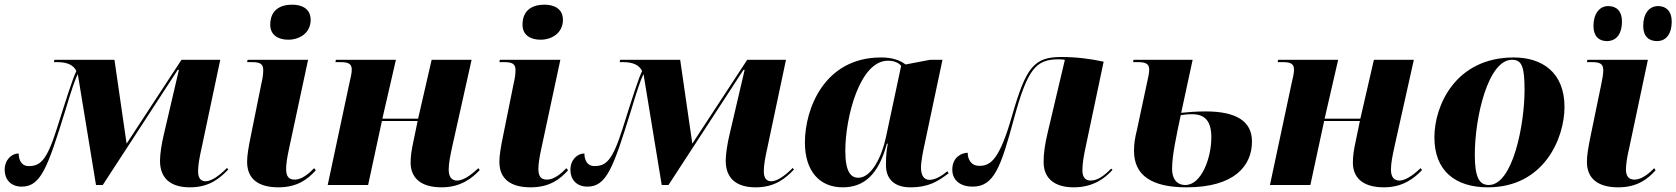

<svg xmlns="http://www.w3.org/2000/svg" viewBox="-26 -792 7177 822"><path d="M787 10C871 10 915 -29 951 -66L946 -73C907 -34 876 -16 854 -16C833 -16 822 -30 822 -59C822 -87 829 -122 837 -158L917 -536H751L516 -177L464 -536H207L205 -526H219C262 -526 288 -514 301 -488C285 -455 259 -373 217 -240C174 -104 146 -81 97 -81C64 -81 54 -110 54 -135C24 -135 -6 -108 -6 -65C-6 -25 19 7 67 7C149 7 178 -75 253 -317C278 -400 294 -449 307 -475L385 0H414L735 -493H740L676 -219C666 -178 659 -132 659 -104C659 -28 705 10 787 10Z M1208 -622C1257 -622 1304 -651 1304 -707C1304 -755 1266 -772 1225 -772C1176 -772 1131 -751 1131 -686C1131 -642 1165 -622 1208 -622ZM1166 10C1248 10 1293 -26 1326 -63L1319 -72C1297 -49 1266 -23 1236 -23C1210 -23 1200 -37 1199 -65C1198 -86 1204 -122 1212 -158L1293 -536H1034L1032 -526H1052C1090 -526 1101 -517 1101 -491C1101 -474 1098 -454 1093 -434L1049 -216C1037 -158 1032 -126 1032 -99C1032 -26 1080 10 1166 10Z M1865 10C1947 10 1996 -30 2028 -64L2022 -72C2004 -56 1965 -19 1931 -19C1910 -19 1895 -32 1895 -66C1895 -94 1902 -127 1910 -164L1993 -536H1822L1764 -284H1611L1669 -536H1412L1410 -526H1433C1471 -526 1480 -515 1480 -493C1480 -479 1475 -458 1469 -432L1377 0H1550L1609 -274H1762L1744 -187C1736 -151 1732 -123 1732 -96C1732 -35 1770 10 1865 10Z M2288 -622C2337 -622 2384 -651 2384 -707C2384 -755 2346 -772 2305 -772C2256 -772 2211 -751 2211 -686C2211 -642 2245 -622 2288 -622ZM2246 10C2328 10 2373 -26 2406 -63L2399 -72C2377 -49 2346 -23 2316 -23C2290 -23 2280 -37 2279 -65C2278 -86 2284 -122 2292 -158L2373 -536H2114L2112 -526H2132C2170 -526 2181 -517 2181 -491C2181 -474 2178 -454 2173 -434L2129 -216C2117 -158 2112 -126 2112 -99C2112 -26 2160 10 2246 10Z M3209 10C3293 10 3337 -29 3373 -66L3368 -73C3329 -34 3298 -16 3276 -16C3255 -16 3244 -30 3244 -59C3244 -87 3251 -122 3259 -158L3339 -536H3173L2938 -177L2886 -536H2629L2627 -526H2641C2684 -526 2710 -514 2723 -488C2707 -455 2681 -373 2639 -240C2596 -104 2568 -81 2519 -81C2486 -81 2476 -110 2476 -135C2446 -135 2416 -108 2416 -65C2416 -25 2441 7 2489 7C2571 7 2600 -75 2675 -317C2700 -400 2716 -449 2729 -475L2807 0H2836L3157 -493H3162L3098 -219C3088 -178 3081 -132 3081 -104C3081 -28 3127 10 3209 10Z M3582 10C3675 10 3736 -47 3771 -177H3775C3770 -152 3767 -128 3767 -85C3767 -22 3807 10 3871 10C3952 10 3991 -17 4035 -50L4030 -59C4011 -43 3981 -22 3953 -22C3932 -22 3917 -38 3917 -74C3917 -102 3927 -151 3933 -177L4009 -536H3956L3851 -516C3826 -535 3793 -546 3746 -546C3503 -546 3420 -326 3420 -182C3420 -59 3483 10 3582 10ZM3649 -31C3618 -31 3593 -54 3593 -146C3593 -290 3655 -532 3775 -532C3799 -532 3820 -525 3832 -510L3767 -205C3749 -119 3704 -31 3649 -31Z M4571 10C4654 10 4705 -29 4737 -65L4731 -70C4694 -32 4668 -19 4643 -19C4622 -19 4608 -32 4608 -63C4608 -91 4614 -127 4622 -163L4699 -528C4643 -540 4583 -548 4518 -548C4401 -548 4367 -505 4307 -297C4253 -108 4215 -82 4167 -82C4129 -82 4117 -113 4117 -138C4090 -138 4051 -118 4051 -66C4051 -19 4087 7 4138 7C4230 7 4259 -77 4315 -284C4373 -497 4409 -538 4506 -538C4518 -538 4525 -537 4533 -536L4460 -227C4447 -173 4442 -135 4442 -98C4442 -28 4489 10 4571 10Z M5054 10C5260 10 5334 -83 5334 -186C5334 -273 5267 -315 5136 -315C5097 -315 5058 -312 5031 -309L5080 -536H4827L4825 -526H4847C4885 -526 4894 -515 4894 -493C4894 -481 4890 -460 4883 -430L4842 -238C4833 -201 4829 -178 4829 -146C4829 -42 4903 10 5054 10ZM5049 0C5012 0 4992 -26 4992 -69C4992 -127 5010 -208 5029 -299C5042 -301 5058 -303 5078 -303C5134 -303 5160 -272 5160 -204C5160 -114 5117 0 5049 0Z M5899 10C5981 10 6030 -30 6062 -64L6056 -72C6038 -56 5999 -19 5965 -19C5944 -19 5929 -32 5929 -66C5929 -94 5936 -127 5944 -164L6027 -536H5856L5798 -284H5645L5703 -536H5446L5444 -526H5467C5505 -526 5514 -515 5514 -493C5514 -479 5509 -458 5503 -432L5411 0H5584L5643 -274H5796L5778 -187C5770 -151 5766 -123 5766 -96C5766 -35 5804 10 5899 10Z M6344 10C6585 10 6672 -201 6672 -334C6672 -484 6574 -546 6455 -546C6206 -546 6115 -341 6115 -204C6115 -60 6205 10 6344 10ZM6348 0C6306 0 6288 -35 6288 -130C6288 -290 6345 -536 6447 -536C6489 -536 6501 -508 6501 -407C6501 -259 6451 0 6348 0Z M7069 -616C7099 -616 7131 -637 7131 -701C7131 -744 7107 -766 7073 -766C7033 -766 7009 -732 7009 -681C7009 -637 7032 -616 7069 -616ZM6854 -616C6886 -616 6918 -637 6918 -701C6918 -744 6895 -766 6859 -766C6821 -766 6796 -732 6796 -681C6796 -637 6819 -616 6854 -616ZM6902 10C6984 10 7029 -26 7062 -63L7056 -72C7034 -49 7002 -23 6972 -23C6947 -23 6936 -37 6935 -65C6935 -86 6940 -122 6949 -158L7029 -536H6770L6768 -526H6789C6827 -526 6838 -517 6838 -491C6838 -474 6834 -454 6830 -434L6785 -216C6773 -158 6768 -126 6768 -99C6768 -26 6817 10 6902 10Z"/></svg>

Font: Noto Serif Display ExtraBold
Style: Italic
Weight: 800
Italic angle: -12°
Designer: Monotype Design Team
Foundry: Monotype Imaging Inc.
Version: Version 2.009